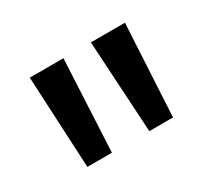

<svg xmlns="http://www.w3.org/2000/svg" viewBox="-62 -845 432 400"><g transform="rotate(-30 154.0 -644.5)"><path d="M200 -534 187 -755H269L257 -534ZM51 -534 40 -755H121L110 -534Z"/></g></svg>

Font: DM Sans 10pt
Style: Regular
Weight: 400
Version: Version 4.004;gftools[0.9.30]